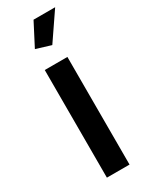

<svg xmlns="http://www.w3.org/2000/svg" viewBox="-194 -769 629 808"><g transform="rotate(-30 121.0 -365.0)"><path d="M146 -598 74 -620 131 -730H236ZM66 0V-523H176V0Z"/></g></svg>

Font: Oxford Sans SemiBold
Style: Regular
Weight: 600
Designer: Matt McInerney, Pablo Impallari, Rodrigo Fuenzalida
Foundry: Matt McInerney, Pablo Impallari, Rodrigo Fuenzalida
Version: Version 3.000g; ttfautohint (v1.5) -l 8 -r 28 -G 28 -x 14 -D